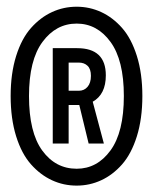

<svg xmlns="http://www.w3.org/2000/svg" viewBox="-20 -732 490 586"><path d="M214 -165.5Q174 -165.5 138.8 -181.8Q103.5 -198 74.8 -230.2Q46 -262.5 29.2 -316.2Q12.5 -370 12.5 -439Q12.5 -507.5 29.2 -561Q46 -614.5 74.8 -646.8Q103.5 -679 138.8 -695.2Q174 -711.5 214 -711.5Q253.5 -711.5 288.8 -695.2Q324 -679 352.5 -646.8Q381 -614.5 397.8 -561Q414.5 -507.5 414.5 -439Q414.5 -370 397.8 -316.2Q381 -262.5 352.5 -230.2Q324 -198 288.8 -181.8Q253.5 -165.5 214 -165.5ZM214 -217Q276.5 -217 317.2 -272.8Q358 -328.5 358 -439Q358 -548.5 317.2 -604.2Q276.5 -660 214 -660Q151 -660 109.8 -604.2Q68.5 -548.5 68.5 -439Q68.5 -328 109 -272.5Q149.5 -217 214 -217ZM141 -294V-585H215.5Q303 -585 303 -502Q303 -444 263 -421.5L297 -294H250.5L222 -411.5H189.5V-294ZM189.5 -541V-455H220.5Q237 -455 247.2 -467Q257.5 -479 257.5 -500.5Q257.5 -521.5 247.2 -531.2Q237 -541 220.5 -541Z"/></svg>

Font: League Mono Condensed
Style: Regular
Weight: 400
Width: 1
Designer: Tyler Finck
Foundry: The League of Moveable Type / Tyler Finck
Version: Version 2.210